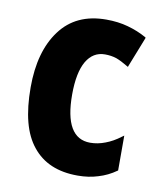

<svg xmlns="http://www.w3.org/2000/svg" viewBox="-65 -565 535 630"><g transform="rotate(10 202.0 -250.5)"><path d="M302.7 -0.5Q272 9.3 235.8 9.3Q235.4 9.3 234.9 9.3Q234.9 9.3 234.4 9.3Q135.7 9.3 84.5 -54.7Q58.6 -86.4 45.9 -134.8Q33.2 -183.6 33.2 -249.5Q33.2 -369.1 85.9 -439.9Q138.7 -511.2 239.3 -511.2Q279.3 -511.2 312 -502Q345.7 -492.7 373.5 -477.1L376.5 -475.1L375.5 -471.7L337.4 -375L335.9 -370.6L331.5 -373Q310.5 -385.7 293.5 -392.1Q275.9 -397.9 254.9 -397.9Q215.3 -397.9 193.4 -360.8Q171.4 -322.8 171.4 -249.5Q171.4 -104 256.8 -104Q256.8 -104 256.8 -104Q282.2 -104 307.1 -113.8Q332 -123 356.4 -141.6L363.3 -146.5V-138.2V-32.2V-30.3L361.8 -29.3Q334.5 -9.8 302.7 -0.5Z"/></g></svg>

Font: MAUL Condensed Bold
Style: Condensed Bold
Weight: 700
Designer: MAUL
Version: Version 1.0; 2020; ttfautohint (v1.8.3)